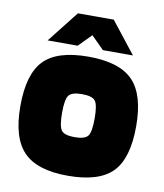

<svg xmlns="http://www.w3.org/2000/svg" viewBox="-79 -743 697 818"><g transform="rotate(10 269.5 -333.5)"><path d="M520 -247Q520 -108 462 -48.5Q404 11 269 11Q136 11 77.5 -49.5Q19 -110 19 -247Q19 -385 76.5 -444.5Q134 -504 269 -504Q403 -504 461.5 -444Q520 -384 520 -247ZM199 -249Q199 -191 212 -173.5Q225 -156 269 -156Q314 -156 327 -173.5Q340 -191 340 -249Q340 -307 327 -324.5Q314 -342 269 -342Q225 -342 212 -324.5Q199 -307 199 -249ZM454 -542H324L269 -597L215 -542H85L192 -678H347Z"/></g></svg>

Font: Blinker ExtraBold
Style: Regular
Weight: 800
Designer: Juergen Huber
Foundry: supertype
Version: Version 1.017;hotconv 1.0.117;makeotfexe 2.5.65602